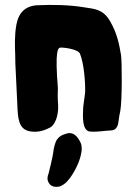

<svg xmlns="http://www.w3.org/2000/svg" viewBox="-20 -523 543 763"><path d="M458 -82C465.8 -122.1 464.8 -281.2 460.9 -304.7C453.1 -351.6 444.3 -392.6 417 -439.5C389.6 -486.3 357.4 -487.3 313.5 -494.1C253.9 -503.9 189.5 -504.9 124 -502C49.8 -495.1 44.9 -429.7 41 -394.5C37.1 -347.7 41 -319.3 41 -270.5L48.8 -108.4C50.8 -51.8 53.7 -8.8 99.6 -1C125 2.9 147.5 0 177.7 -15.6C198.2 -24.4 213.9 -64.5 210.9 -108.4C209 -130.9 209 -152.3 210 -172.9C198.2 -320.3 209 -334 221.7 -334C241.2 -334 291 -326.2 297.9 -309.6C313.5 -270.5 319.3 -199.2 318.4 -157.2C317.4 -150.4 316.4 -137.7 313.5 -119.1C310.5 -100.6 309.6 -83 309.6 -64.5C309.6 -44.9 311.5 -25.4 318.4 -13.7C323.2 -5.9 329.1 0 339.8 0C354.5 1 367.2 0 378.9 -1C389.6 -2 404.3 -3.9 422.9 -4.9C438.5 -5.9 447.3 -16.6 450.2 -36.1C453.1 -55.7 455.1 -71.3 458 -82ZM298.8 41C298.8 40 297.9 39.1 297.9 39.1C285.2 15.6 272.5 5.9 254.9 5.9C252 5.9 248 6.8 244.1 7.8C222.7 13.7 211.9 22.5 204.1 35.2C198.2 47.9 193.4 64.5 191.4 84C190.4 96.7 173.8 165 172.9 167C168 179.7 167 189.5 171.9 200.2C176.8 210 182.6 214.8 191.4 217.8C195.3 218.8 199.2 219.7 204.1 219.7C208 219.7 212.9 218.8 217.8 217.8C239.3 210 254.9 190.4 266.6 171.9C286.1 141.6 299.8 108.4 303.7 80.1C304.7 76.2 304.7 72.3 304.7 68.4C304.7 59.6 303.7 49.8 298.8 41Z"/></svg>

Font: Day Care
Style: Regular
Weight: 400
Designer: Noponies
Version: Version 1.000;PS 001.000;hotconv 1.0.88;makeotf.lib2.5.64775